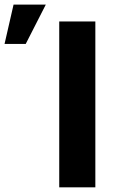

<svg xmlns="http://www.w3.org/2000/svg" viewBox="-145 -803 490 823"><path d="M263.7 -710.9V0H108.9V-710.9ZM-125.5 -614.7 -86.9 -783.2H51.3L-34.7 -614.7Z"/></svg>

Font: Roboto Condensed ExtraBold
Style: Regular
Weight: 800
Designer: Christian Robertson
Foundry: Google
Version: Version 3.008; 2023